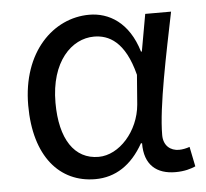

<svg xmlns="http://www.w3.org/2000/svg" viewBox="-45 -605 716 666"><g transform="rotate(-5 312.5 -272.0)"><path d="M261 13C331 13 388 -24 429 -97H433C432 -21 475 13 540 13C572 13 594 6 610 -1L596 -70C585 -66 571 -63 559 -63C529 -63 505 -82 505 -119C505 -218 544 -400 573 -543H483L460 -414H457C426 -518 357 -557 289 -557C164 -557 51 -448 51 -262C51 -84 137 13 261 13ZM279 -63C195 -63 146 -136 146 -263C146 -406 221 -480 299 -480C350 -480 406 -453 436 -335L428 -232C420 -140 351 -63 279 -63Z"/></g></svg>

Font: Noto Sans Japanese Regular
Style: Regular
Weight: 400
Designer: Ryoko NISHIZUKA (kana & ideographs); Paul D. Hunt (Latin, Greek & Cyrillic); Wenlong ZHANG (bopomofo); Sandoll Communica
Foundry: Adobe Systems Incorporated
Version: Version 1.000;PS 1;hotconv 1.0.78;makeotf.lib2.5.61930